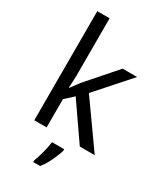

<svg xmlns="http://www.w3.org/2000/svg" viewBox="-239 -849 985 1158"><g transform="rotate(30 254.0 -269.5)"><path d="M79.1 -759.8V0H165V-196.8L223.1 -250L396 0H500L282.2 -307.1L485.8 -536.1H384.8L226.1 -355C216.8 -344.7 205.6 -331.1 192.9 -314C180.2 -296.9 170.9 -284.2 165 -275.9H161.1C161.6 -288.6 162.6 -303.7 163.6 -321.3C164.6 -338.4 165 -352.5 165 -362.8V-759.8ZM237.8 61C235.4 82 230 107.9 222.2 138.7C213.9 168.9 206.5 192.4 199.7 209V221.2H247.6C265.1 199.7 280.8 173.8 294.9 143.1C309.1 112.3 318.4 87.9 322.8 69.8V61Z"/></g></svg>

Font: Avrile Sans
Style: Regular
Weight: 400
Designer: Monotype Design Team, Google (font), Stefan Peev (BGR Cyrillic), Cristiano Sobral (main changes)
Foundry: The Avrile Sans Project Authors
Version: Version 3.110